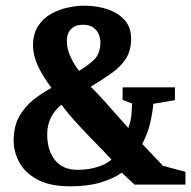

<svg xmlns="http://www.w3.org/2000/svg" viewBox="-20 -649 672 675"><path d="M227 6Q155 6 111 -18Q67 -42 47.5 -79Q28 -116 28 -154Q28 -204 47 -238.5Q66 -273 96.5 -297.5Q127 -322 161 -340Q130 -381 113 -418Q96 -455 96 -489Q96 -530 114 -557.5Q132 -585 160 -600.5Q188 -616 219 -622.5Q250 -629 275 -629Q322 -629 359.5 -616Q397 -603 419 -577.5Q441 -552 441 -513Q441 -471 422.5 -442.5Q404 -414 372 -391.5Q340 -369 299 -344Q319 -325 353 -287Q387 -249 431 -199Q439 -220 441.5 -241.5Q444 -263 444 -285L411 -298V-342H595V-297L519 -284Q516 -252 508 -216.5Q500 -181 480 -143L553 -66L632 -45V0H453L408 -42Q379 -21 334 -7.5Q289 6 227 6ZM253 -52Q291 -52 322.5 -62Q354 -72 372 -88Q349 -113 318 -144.5Q287 -176 255 -210.5Q223 -245 196 -281Q180 -268 168.5 -251.5Q157 -235 151.5 -216.5Q146 -198 146 -176Q146 -121 173 -86.5Q200 -52 253 -52ZM258 -400Q289 -418 311 -439.5Q333 -461 333 -501Q333 -513 327.5 -527.5Q322 -542 308.5 -552Q295 -562 271 -562Q245 -562 230 -547Q215 -532 215 -505Q215 -477 228 -449Q241 -421 258 -400Z"/></svg>

Font: Manuale
Style: Bold
Weight: 700
Version: Version 1.002